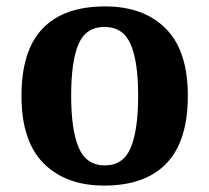

<svg xmlns="http://www.w3.org/2000/svg" viewBox="-20 -569 653 599"><path d="M305 10Q185 10 116 -59.5Q47 -129 47 -270Q47 -411 113 -480Q179 -549 308 -549Q428 -549 497 -480Q566 -411 566 -270Q566 -129 499.5 -59.5Q433 10 305 10ZM307 -53Q365 -53 388 -108.5Q411 -164 411 -271Q411 -377 387.5 -431Q364 -485 306 -485Q248 -485 225 -431.5Q202 -378 202 -270Q202 -164 225.5 -108.5Q249 -53 307 -53Z"/></svg>

Font: Noto Serif Vithkuqi
Style: Bold
Weight: 700
Version: Version 1.005